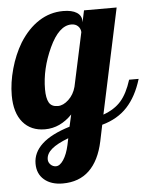

<svg xmlns="http://www.w3.org/2000/svg" viewBox="-66 -550 669 844"><g transform="rotate(-5 268.0 -127.5)"><path d="M325 -454V-448L336 -500H480L381 -36Q431 -54 459.5 -86.5Q488 -119 507 -179H549Q526 -103 483.5 -57Q441 -11 372 8L357 80Q339 164 294 207Q249 250 177 250Q126 250 95.5 224Q65 198 65 153Q65 104 105.5 66.5Q146 29 228 4L240 -49Q214 -22 184 -8Q154 6 120 6Q58 6 22.5 -36Q-13 -78 -13 -155Q-13 -211 4 -272Q21 -333 51 -383Q88 -442 137 -473.5Q186 -505 244 -505Q283 -505 304 -491.5Q325 -478 325 -454ZM316 -406Q315 -422 304 -432.5Q293 -443 275 -443Q220 -443 177.5 -351Q135 -259 135 -169Q135 -130 146 -110.5Q157 -91 185 -91Q209 -91 232.5 -113Q256 -135 265 -169ZM218 54Q168 73 144 93.5Q120 114 120 139Q120 152 130 162Q140 172 154 172Q171 172 187 148Q203 124 212 83Z"/></g></svg>

Font: Galada
Style: Regular
Weight: 400
Designer: Latin by Pablo Impallari, Bengali by Jeremie Hornus, Yoann Minet, and Juan Bruce
Foundry: black foundry
Version: Version 1.261;PS 1.261;hotconv 1.0.86;makeotf.lib2.5.63406